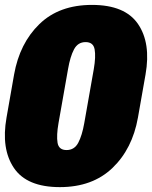

<svg xmlns="http://www.w3.org/2000/svg" viewBox="-26 -745 617 779"><path d="M0.5 -268.1Q-22 -141.1 30.5 -63.5Q83 14.2 216.8 14.2Q349.1 14.2 430.2 -63.5Q511.2 -141.1 533.7 -268.1L564.5 -442.9Q586.9 -570.3 533.9 -647.7Q481 -725.1 347.2 -725.1Q213.9 -725.1 133.8 -647.2Q53.7 -569.3 31.2 -442.9ZM211.4 -245.6 250 -464.4Q258.8 -515.6 274.4 -544.9Q290 -574.2 321.3 -574.2Q352.5 -574.2 357.9 -544.9Q363.3 -515.6 354.5 -464.4L315.9 -245.6Q307.1 -195.3 291.5 -165.8Q275.9 -136.2 244.1 -136.2Q212.4 -136.2 207.5 -165.8Q202.6 -195.3 211.4 -245.6Z"/></svg>

Font: Roboto Flex
Style: wght 1000 wdth 100 opsz 14.0 GRAD 0.00 slnt -10.00 XTRA 468 XOPQ 96 YOPQ 79 YTLC 514 YTUC 712 YTAS 750 YTDE -203.00 YTFI 738
Weight: 1000
Italic angle: -10°
Designer: Berlow after Robertson
Foundry: Google
Version: Version 3.100